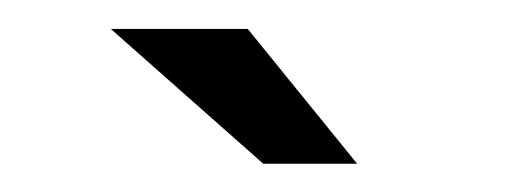

<svg xmlns="http://www.w3.org/2000/svg" viewBox="-20 -722 364 136"><path d="M166.5 -606H233L155.5 -701.5H58.5Z"/></svg>

Font: Anybody UltraCondensed Thin SemiBold
Style: Regular
Weight: 600
Version: Version 1.111